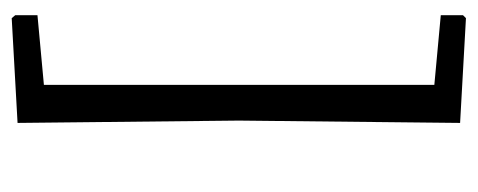

<svg xmlns="http://www.w3.org/2000/svg" viewBox="-264 -423 816 328"><g transform="rotate(90 144.0 -259.0)"><path d="M6 123V85L125 74V-593L6 -604V-642L11 -647L190 -637L186 -259L190 119L11 129Z"/></g></svg>

Font: Alegreya Sans
Style: Regular
Weight: 400
Designer: Juan Pablo del Peral
Foundry: Huerta Tipografica
Version: Version 2.008; ttfautohint (v1.6)